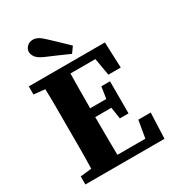

<svg xmlns="http://www.w3.org/2000/svg" viewBox="-207 -997 1010 1114"><g transform="rotate(-30 297.5 -440.0)"><path d="M33 -603V-657H543L550 -485H467L447 -601H280Q279 -544 278.5 -486Q278 -428 278 -369H386L398 -447H456V-232H398L386 -310H278Q278 -241 278.5 -179Q279 -117 280 -56H467L487 -172H570L563 0H33V-54L108 -62Q110 -123 110 -185Q110 -247 110 -310V-347Q110 -409 110 -471.5Q110 -534 108 -595ZM373 -734 345 -695Q308 -712 269 -728.5Q230 -745 191 -762Q155 -779 144 -797Q133 -815 133 -829Q133 -849 148.5 -864.5Q164 -880 188 -880Q205 -880 221.5 -871.5Q238 -863 262 -840Q288 -815 316.5 -788.5Q345 -762 373 -734Z"/></g></svg>

Font: Source Serif Pro
Style: Bold
Weight: 700
Designer: Frank Grießhammer
Foundry: Adobe Systems Incorporated
Version: Version 3.001;hotconv 1.0.111;makeotfexe 2.5.65597